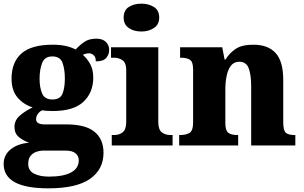

<svg xmlns="http://www.w3.org/2000/svg" viewBox="-27 -794 1657 1048"><path d="M237 234Q-7 234 -7 101Q-7 52 31.5 21Q70 -10 132 -15Q102 -25 77 -45Q52 -65 52 -101Q52 -136 78.5 -160.5Q105 -185 151 -208Q102 -223 69 -261.5Q36 -300 36 -365Q36 -454 90 -502Q144 -550 261 -550Q300 -550 330 -543.5Q360 -537 386 -524Q409 -549 434.5 -566Q460 -583 499 -583Q533 -583 551 -565Q569 -547 569 -522Q569 -497 553 -478Q537 -459 496 -459Q496 -483 484 -493Q472 -503 460 -503Q449 -503 440.5 -500.5Q432 -498 425 -495Q449 -474 465.5 -444Q482 -414 482 -370Q482 -289 428.5 -238.5Q375 -188 261 -188Q250 -188 231 -189Q212 -190 204 -192Q192 -188 181 -174Q170 -160 170 -144Q170 -128 182.5 -121.5Q195 -115 216 -115H335Q439 -115 488.5 -75Q538 -35 538 40Q538 131 464 182.5Q390 234 237 234ZM259 -251Q302 -251 314.5 -283.5Q327 -316 327 -365Q327 -415 314.5 -450.5Q302 -486 258 -486Q217 -486 203 -450Q189 -414 189 -364Q189 -316 203 -283.5Q217 -251 259 -251ZM240 170Q320 170 361.5 147Q403 124 403 81Q403 57 385 42.5Q367 28 331 28H208Q190 28 171.5 34.5Q153 41 140 56.5Q127 72 127 101Q127 137 158.5 153.5Q190 170 240 170Z M745 -622Q704 -622 676 -641Q648 -660 648 -698Q648 -738 676 -756Q704 -774 745 -774Q784 -774 813 -756Q842 -738 842 -698Q842 -660 813 -641Q784 -622 745 -622ZM583 0V-57H595Q625 -57 643.5 -72.5Q662 -88 662 -130V-412Q662 -450 642.5 -464.5Q623 -479 595 -479H579V-536H837V-128Q837 -87 856 -72Q875 -57 904 -57H915V0Z M951 0V-57H955Q989 -57 1008 -69Q1027 -81 1027 -125V-415Q1027 -456 1010 -467.5Q993 -479 960 -479H956V-536H1186L1199 -469H1204Q1225 -504 1259 -527Q1293 -550 1356 -550Q1436 -550 1477.5 -504.5Q1519 -459 1519 -358V-128Q1519 -82 1533 -69.5Q1547 -57 1581 -57H1585V0H1344V-322Q1344 -386 1330.5 -421.5Q1317 -457 1279 -457Q1250 -457 1233.5 -435.5Q1217 -414 1210 -379.5Q1203 -345 1203 -305V-122Q1203 -81 1219.5 -69Q1236 -57 1269 -57H1273V0Z"/></svg>

Font: Noto Serif ExtraBold
Style: Regular
Weight: 800
Designer: Monotype Design Team
Foundry: Monotype Imaging Inc.
Version: Version 2.014